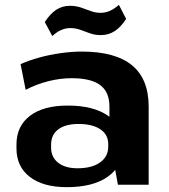

<svg xmlns="http://www.w3.org/2000/svg" viewBox="-20 -763 698 793"><path d="M432 -193V-323Q432 -383 394 -411.5Q356 -440 276 -440Q228 -440 179 -427.5Q130 -415 86 -392L65 -498Q98 -513 141 -525Q184 -537 230.5 -543.5Q277 -550 318 -550Q456 -550 525 -493.5Q594 -437 594 -323V0H467ZM256 10Q158 10 103 -32.5Q48 -75 48 -150V-166Q48 -242 103.5 -284.5Q159 -327 260 -327Q365 -327 425.5 -285.5Q486 -244 486 -169V-152Q486 -76 425 -33Q364 10 256 10ZM300 -68Q359 -68 393 -92Q427 -116 427 -157V-168Q427 -207 394.5 -229Q362 -251 304 -251Q251 -251 221 -229Q191 -207 191 -165V-154Q191 -114 220 -91Q249 -68 300 -68ZM165 -672Q187 -706 212 -722.5Q237 -739 269 -739Q293 -739 314 -732Q335 -725 354.5 -717.5Q374 -710 395 -710Q415 -710 433.5 -718Q452 -726 471 -743L501 -685Q480 -652 454.5 -635Q429 -618 396 -618Q372 -618 351.5 -625.5Q331 -633 311.5 -640Q292 -647 270 -647Q251 -647 232.5 -639Q214 -631 196 -614Z"/></svg>

Font: Pathway Extreme 72pt
Style: Bold
Weight: 700
Designer: Eduardo Rodriguez Tunni
Foundry: Eduardo Rodriguez Tunni
Version: Version 1.001;gftools[0.9.26]